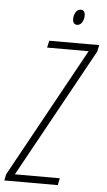

<svg xmlns="http://www.w3.org/2000/svg" viewBox="-101 -920 532 958"><g transform="rotate(5 164.5 -441.0)"><path d="M252 -805C275 -805 286 -833 286 -854C286 -873 278 -882 264 -882C241 -882 230 -854 230 -832C230 -815 238 -805 252 -805ZM-42 0H226L233 -35H8L364 -681L371 -714H121L113 -679H321L-35 -32Z"/></g></svg>

Font: Noto Sans ExtraCondensed ExtraLight
Style: Italic
Weight: 200
Width: 2
Italic angle: -12°
Designer: Monotype Design Team
Foundry: Monotype Imaging Inc.
Version: Version 2.013